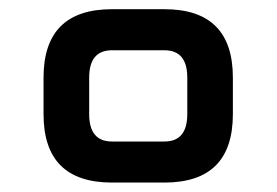

<svg xmlns="http://www.w3.org/2000/svg" viewBox="-20 -757 592 411"><path d="M219.7 -454.1H332Q380.9 -454.1 380.9 -512.7V-590.8Q380.9 -649.4 332 -649.4H219.7Q170.9 -649.4 170.9 -590.8V-512.7Q170.9 -454.1 219.7 -454.1ZM219.7 -366.2Q73.2 -366.2 73.2 -512.7V-590.8Q73.2 -737.3 219.7 -737.3H332Q478.5 -737.3 478.5 -590.8V-512.7Q478.5 -366.2 332 -366.2Z"/></svg>

Font: Nova Square
Style: Book
Weight: 400
Version: Version 2.000